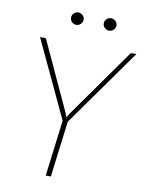

<svg xmlns="http://www.w3.org/2000/svg" viewBox="-94 -930 760 997"><g transform="rotate(10 286.0 -432.0)"><path d="M63.5 0ZM281.5 -295 244.5 0H217.5L254.5 -295.5L63.5 -703H87Q95 -703 97.5 -695.5L263 -337Q265 -331.5 267 -326Q269 -320.5 270.5 -315Q273 -321 276.2 -326.2Q279.5 -331.5 283 -337L537 -695.5Q541 -703 549 -703H571.5ZM271 -830.5Q271 -817.5 260.8 -807.8Q250.5 -798 237.5 -798Q224 -798 214.2 -807.8Q204.5 -817.5 204.5 -830.5Q204.5 -844 214.2 -853.8Q224 -863.5 237.5 -863.5Q250.5 -863.5 260.8 -853.8Q271 -844 271 -830.5ZM444 -830.5Q444 -817.5 433.8 -807.8Q423.5 -798 410.5 -798Q397 -798 387 -807.8Q377 -817.5 377 -830.5Q377 -844 387 -853.8Q397 -863.5 410.5 -863.5Q423.5 -863.5 433.8 -853.8Q444 -844 444 -830.5Z"/></g></svg>

Font: Lato Thin
Style: Italic
Weight: 200
Italic angle: -7°
Designer: Lukasz Dziedzic
Foundry: tyPoland Lukasz Dziedzic
Version: Version 2.007; 2014-02-27